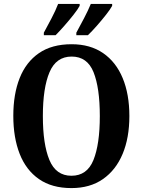

<svg xmlns="http://www.w3.org/2000/svg" viewBox="-20 -951 729 981"><path d="M345 10Q245 10 179 -36Q113 -82 80.5 -165Q48 -248 48 -359Q48 -470 80.5 -552Q113 -634 179 -679.5Q245 -725 346 -725Q441 -725 507 -679.5Q573 -634 607 -551.5Q641 -469 641 -358Q641 -247 606.5 -164.5Q572 -82 506 -36Q440 10 345 10ZM345 -53Q425 -53 457.5 -133.5Q490 -214 490 -358Q490 -502 458 -582Q426 -662 346 -662Q267 -662 233 -582Q199 -502 199 -358Q199 -214 232.5 -133.5Q266 -53 345 -53ZM370 -784Q389 -819 409.5 -858Q430 -897 444 -931H553V-921Q544 -904 522 -876Q500 -848 474.5 -819Q449 -790 429 -771H370ZM204 -784Q223 -819 243.5 -858Q264 -897 277 -931H387V-921Q378 -904 356 -876Q334 -848 308.5 -819Q283 -790 264 -771H204Z"/></svg>

Font: Noto Serif Lao Condensed
Style: Bold
Weight: 700
Width: 3
Designer: Monotype Design Team
Foundry: Monotype Imaging Inc.
Version: Version 2.003; ttfautohint (v1.8.4.7-5d5b)